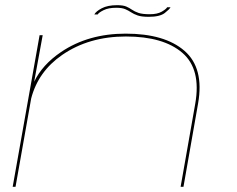

<svg xmlns="http://www.w3.org/2000/svg" viewBox="-20 -722 916 742"><path d="M29 0 133 -586H145L112 -406Q143 -471.5 216 -521Q321 -592 465.5 -592Q616.5 -592 693 -525.5Q769.5 -459 745.5 -322L689 0H678L734.5 -321Q758 -454.5 684.8 -517.8Q611.5 -581 466.5 -581Q323.5 -581 220 -509.5Q127.5 -445.5 100.5 -341.5L40 0ZM554.5 -657Q527.5 -657 512.2 -662.2Q497 -667.5 486.5 -674.5Q476 -681.5 463.5 -686.8Q451 -692 429 -692Q399 -692 380 -682.5Q361 -673 357.5 -666H344.5Q350.5 -678 373.2 -690Q396 -702 432.5 -702Q455.5 -702 467.8 -696.8Q480 -691.5 490 -684.5Q500 -677.5 515.2 -672.2Q530.5 -667 559 -667Q588 -667 605.2 -677Q622.5 -687 626 -694H639Q635.5 -686.5 616.8 -671.8Q598 -657 554.5 -657Z"/></svg>

Font: Anybody UltraExpanded Thin
Style: Italic
Weight: 100
Width: 9
Italic angle: -10°
Designer: Tyler Finck
Foundry: Etcetera Type Company
Version: Version 1.010; ttfautohint (v1.8.3) -l 8 -r 50 -G 200 -x 14 